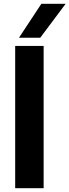

<svg xmlns="http://www.w3.org/2000/svg" viewBox="-20 -992 366 1012"><path d="M60 0V-750H210V0ZM80 -793 198 -972H326L192 -793Z"/></svg>

Font: Teachers
Style: Bold
Weight: 700
Designer: Alfredo Marco Pradil, Chank Diesel
Version: Version 1.001